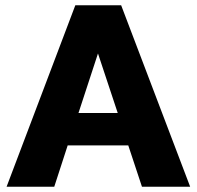

<svg xmlns="http://www.w3.org/2000/svg" viewBox="-20 -709 747 729"><path d="M519 0 467 -157H237L186 0H5L266 -689H440L702 0ZM278 -280H427L352 -506Z"/></svg>

Font: Martel Sans Heavy
Style: Regular
Weight: 900
Designer: Dan Reynolds and Mathieu Réguer
Foundry: Dan Reynolds and Mathieu Réguer
Version: Version 1.001;PS 001.001;hotconv 1.0.70;makeotf.lib2.5.58329